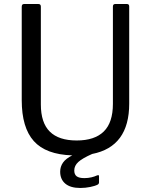

<svg xmlns="http://www.w3.org/2000/svg" viewBox="-20 -762 749 954"><path d="M611 -742Q622 -742 622 -730V-247Q622 -33 438 3Q390 24 369.5 42.5Q349 61 349 85Q349 105 361 114Q373 123 399 123Q418 123 434.5 119Q451 115 461 110Q467 108 468 108Q472 108 472 115V144Q472 151 466 155Q453 162 428.5 167Q404 172 379 172Q330 172 304.5 150.5Q279 129 279 91Q279 66 293 46Q307 26 339 10Q208 6 148 -61Q88 -128 88 -264V-728Q88 -742 99 -742H171Q183 -742 183 -729V-243Q183 -152 227.5 -108Q272 -64 361 -64Q450 -64 495.5 -108.5Q541 -153 541 -246V-729Q541 -742 552 -742Z"/></svg>

Font: Libre Franklin
Style: Regular
Weight: 400
Designer: Pablo Impallari, Rodrigo Fuenzalida
Foundry: Impallari Type
Version: Version 1.001; ttfautohint (v1.4.1)